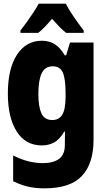

<svg xmlns="http://www.w3.org/2000/svg" viewBox="-20 -786 570 1051"><path d="M223 245Q175 245 135 236Q95 227 52 206V65Q100 89 140 98Q180 107 214 107Q272 107 303.5 83.5Q335 60 335 8V-5Q335 -23 335.5 -37Q336 -51 336 -66H332Q306 -22 276 -6Q246 10 209 10Q120 10 71.5 -66Q23 -142 23 -274Q23 -410 73 -486.5Q123 -563 209 -563Q249 -563 278.5 -545Q308 -527 335 -483H342L363 -553H492V-20Q492 109 428.5 177Q365 245 223 245ZM266 -129Q303 -129 321 -158.5Q339 -188 339 -258V-274Q339 -354 324 -388.5Q309 -423 269 -423Q226 -423 208 -384.5Q190 -346 190 -271Q190 -203 206.5 -166Q223 -129 266 -129ZM92 -619Q107 -638 126.5 -665Q146 -692 164 -719.5Q182 -747 192 -766H340Q357 -733 383.5 -694.5Q410 -656 438 -619V-606H342Q324 -620 305.5 -639Q287 -658 265 -683Q243 -657 224 -637.5Q205 -618 189 -606H92Z"/></svg>

Font: Noto Sans Mono Condensed Black
Style: Regular
Weight: 900
Width: 3
Designer: Monotype Design Team
Foundry: Monotype Imaging Inc.
Version: Version 2.014